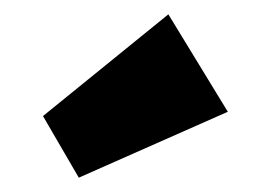

<svg xmlns="http://www.w3.org/2000/svg" viewBox="-20 -784 378 268"><path d="M90 -536 40 -622 215 -764 298 -628Z"/></svg>

Font: Outfit ExtraBold
Style: Regular
Weight: 800
Designer: Rodrigo Fuenzalida
Foundry: fragTYPE
Version: Version 1.100;gftools[0.9.27]